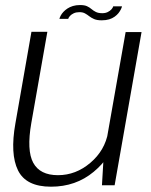

<svg xmlns="http://www.w3.org/2000/svg" viewBox="-20 -716 583 742"><path d="M374 0H423L527 -592H465.5L380.5 -110ZM163 -593H101.5L39.5 -239Q18.5 -121 49.5 -57.8Q80.5 5.5 177 5.5Q273 5.5 342 -52Q411 -109.5 423 -179L398 -205.5Q385.5 -134.5 329.2 -86.8Q273 -39 204 -39Q134.5 -39 108.5 -86.8Q82.5 -134.5 101 -240.5ZM373 -637.5Q389.5 -637.5 401.8 -641.2Q414 -645 423 -651.5Q432 -658 437.8 -665.2Q443.5 -672.5 447 -679.5Q450.5 -686.5 451.5 -691.5H417.5Q416.5 -686.5 411 -680.2Q405.5 -674 396.5 -669.5Q387.5 -665 375.5 -665Q360 -665 350.5 -669.8Q341 -674.5 333.5 -681Q326 -687.5 316.2 -692Q306.5 -696.5 289.5 -696.5Q274 -696.5 261.8 -692.8Q249.5 -689 240.5 -683Q231.5 -677 225 -670Q218.5 -663 214.8 -656Q211 -649 209.5 -643H243.5Q245 -648.5 250.5 -654.5Q256 -660.5 265.2 -664.8Q274.5 -669 287 -669Q300 -669 308.5 -664.2Q317 -659.5 325 -653.2Q333 -647 344 -642.2Q355 -637.5 373 -637.5Z"/></svg>

Font: Anybody UltraCondensed Thin Light
Style: Italic
Weight: 300
Italic angle: -10°
Version: Version 1.111